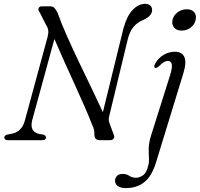

<svg xmlns="http://www.w3.org/2000/svg" viewBox="-20 -733 1045 1004"><path d="M148 -103Q134 -45 183.5 -33L204.5 -29.5Q220.5 -25.5 220.5 -13.5Q220.5 0 200.5 0H23.5Q2.5 0 2.5 -14Q2.5 -26.5 22 -30L45 -34.5Q68 -39 85.5 -56.8Q103 -74.5 110.5 -104.5L229 -540.5Q239 -576 222 -600.5L187 -669.5Q178 -680 181.8 -690Q185.5 -700 200 -700H241.5Q256.5 -700 264.2 -691.8Q272 -683.5 281 -666.5Q299.5 -613.5 329.5 -546Q359.5 -478.5 393.8 -406.8Q428 -335 460.8 -267.5Q493.5 -200 518 -146.5L625.5 -584.5Q643.5 -650 674 -681.5Q704.5 -713 739.5 -713Q756 -713 765.8 -704Q775.5 -695 775.5 -680.5Q775 -649.5 729.5 -629Q699 -616.5 679.2 -593.5Q659.5 -570.5 649 -531.5L552 -129.5Q548.5 -118.5 548.5 -109.2Q548.5 -100 553.5 -86L574 -31Q580.5 -16.5 574.5 -8.2Q568.5 0 554.5 0H500.5Q473.5 0 473.5 -31Q474 -45 471.2 -56Q468.5 -67 460.5 -83.5Q447 -119.5 424.2 -171.5Q401.5 -223.5 373.8 -284.5Q346 -345.5 317.5 -408.5Q289 -471.5 264.5 -529ZM929.5 -573Q904 -573 890.8 -588.5Q877.5 -604 881.5 -625.5Q885.5 -650 906.8 -667.2Q928 -684.5 956.5 -684.5Q983 -684.5 995.5 -669.2Q1008 -654 1003.5 -631.5Q1000 -607.5 979 -590.2Q958 -573 929.5 -573ZM939 -350.5 795.5 117.5Q774 187.5 735.2 219Q696.5 250.5 638.5 250.5Q610.5 250.5 596 239.8Q581.5 229 581.5 212Q581.5 197.5 591.8 187Q602 176.5 621 176.5Q641.5 176.5 656.2 186.5Q671 196.5 691.5 196.5Q709 196.5 728 183.5Q747 170.5 756 129.5Q760.5 111 758.8 89.5Q757 68 757.8 40.8Q758.5 13.5 769.5 -23L869.5 -340Q882.5 -382 878 -398.2Q873.5 -414.5 858 -414.5Q848.5 -414.5 837.8 -408.5Q827 -402.5 812 -387.5Q798.5 -375 791 -378.5Q782 -383 791.5 -400.5Q807 -429 835 -445.8Q863 -462.5 894.5 -462.5Q931 -462.5 943.8 -435.5Q956.5 -408.5 939 -350.5Z"/></svg>

Font: Fraunces 9pt S000 Light
Style: Italic
Weight: 300
Italic angle: -16°
Version: Version 1.000; ttfautohint (v1.8.3)